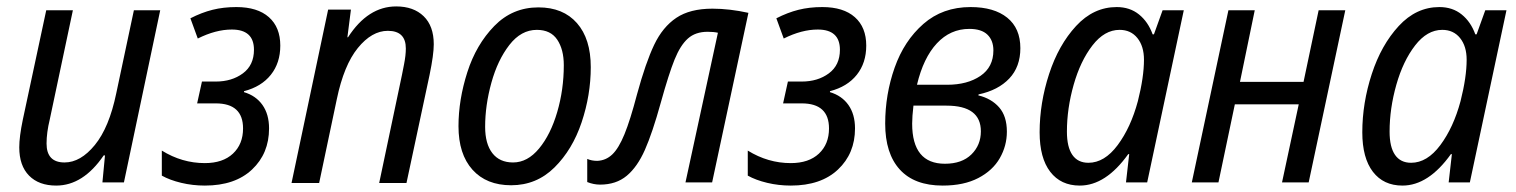

<svg xmlns="http://www.w3.org/2000/svg" viewBox="-20 -568 4723 598"><path d="M40 -109Q40 -142 51 -195L124 -536H207L135 -196Q125 -155 125 -121Q125 -62 181 -62Q231 -62 275.5 -116.5Q320 -171 342 -277L397 -536H479L366 0H299L307 -84H303Q239 10 155 10Q101 10 70.5 -21Q40 -52 40 -109Z M484 -21V-99Q547 -60 618 -60Q674 -60 705.5 -89.5Q737 -119 737 -168Q737 -246 652 -246H594L609 -314H652Q702 -314 736.5 -339.5Q771 -365 771 -413Q771 -476 702 -476Q652 -476 596 -448L573 -511Q608 -529 642 -537.5Q676 -546 716 -546Q782 -546 817.5 -514.5Q853 -483 853 -426Q853 -372 823.5 -335Q794 -298 740 -284V-281Q777 -270 797.5 -241Q818 -212 818 -168Q818 -90 765 -40Q712 10 618 10Q580 10 544.5 1.5Q509 -7 484 -21Z M1002 -538H1073L1062 -452H1064Q1126 -548 1214 -548Q1268 -548 1299.5 -517.5Q1331 -487 1331 -430Q1331 -398 1318 -335L1246 2H1161L1232 -335Q1233 -340 1238.5 -368Q1244 -396 1244 -417Q1244 -472 1188 -472Q1138 -472 1094.5 -418.5Q1051 -365 1029 -259L974 2H888Z M1408 -175Q1408 -257 1435.5 -343Q1463 -429 1519.5 -487Q1576 -545 1657 -545Q1734 -545 1777 -496Q1820 -447 1820 -359Q1820 -272 1791.5 -187Q1763 -102 1707 -46.5Q1651 9 1572 9Q1495 9 1451.5 -39.5Q1408 -88 1408 -175ZM1736 -365Q1736 -414 1715.5 -444.5Q1695 -475 1652 -475Q1603 -475 1566.5 -428Q1530 -381 1510.5 -310.5Q1491 -240 1491 -173Q1491 -120 1513.5 -91Q1536 -62 1578 -62Q1623 -62 1659 -105.5Q1695 -149 1715.5 -219Q1736 -289 1736 -365Z M1809 -1V-73Q1823 -67 1840 -67Q1867 -68 1887 -87Q1907 -106 1925 -150Q1943 -194 1964 -274Q1991 -373 2017.5 -428.5Q2044 -484 2086.5 -512.5Q2129 -541 2199 -541Q2252 -541 2311 -528L2198 0H2115L2216 -466Q2203 -469 2184 -469Q2146 -469 2122.5 -448Q2099 -427 2081 -382.5Q2063 -338 2038 -248Q2012 -154 1988.5 -101Q1965 -48 1932 -20.5Q1899 7 1849 7Q1829 7 1809 -1Z M2309 -21V-99Q2372 -60 2443 -60Q2499 -60 2530.5 -89.5Q2562 -119 2562 -168Q2562 -246 2477 -246H2419L2434 -314H2477Q2527 -314 2561.5 -339.5Q2596 -365 2596 -413Q2596 -476 2527 -476Q2477 -476 2421 -448L2398 -511Q2433 -529 2467 -537.5Q2501 -546 2541 -546Q2607 -546 2642.5 -514.5Q2678 -483 2678 -426Q2678 -372 2648.5 -335Q2619 -298 2565 -284V-281Q2602 -270 2622.5 -241Q2643 -212 2643 -168Q2643 -90 2590 -40Q2537 10 2443 10Q2405 10 2369.5 1.5Q2334 -7 2309 -21Z M2737 -183Q2737 -274 2766.5 -357.5Q2796 -441 2856 -493.5Q2916 -546 3003 -546Q3076 -546 3117 -513Q3158 -480 3158 -418Q3158 -360 3123.5 -323.5Q3089 -287 3028 -274L3027 -271Q3068 -261 3092 -233.5Q3116 -206 3116 -158Q3116 -114 3094 -75.5Q3072 -37 3027 -13.5Q2982 10 2916 10Q2828 10 2782.5 -40Q2737 -90 2737 -183ZM2930 -304Q2993 -304 3033.5 -331.5Q3074 -359 3074 -411Q3074 -442 3055.5 -460Q3037 -478 2999 -478Q2940 -478 2898 -433Q2856 -388 2836 -304ZM3035 -159Q3035 -239 2928 -239H2825Q2821 -205 2821 -183Q2821 -58 2923 -58Q2976 -58 3005.5 -87Q3035 -116 3035 -159Z M3218 -156Q3218 -247 3247.5 -337.5Q3277 -428 3331.5 -487Q3386 -546 3458 -546Q3499 -546 3527.5 -523Q3556 -500 3570 -461H3574L3601 -536H3667L3553 0H3487L3497 -88H3494Q3424 10 3343 10Q3284 10 3251 -33Q3218 -76 3218 -156ZM3524 -253Q3543 -328 3543 -382Q3543 -424 3522.5 -449.5Q3502 -475 3467 -475Q3420 -475 3382.5 -426.5Q3345 -378 3324 -304Q3303 -230 3303 -158Q3303 -110 3320 -85.5Q3337 -61 3370 -61Q3420 -61 3461 -116Q3502 -171 3524 -253Z M3806 -536H3888L3842 -313H4040L4087 -536H4170L4056 0H3973L4025 -243H3826L3775 0H3692Z M4223 -156Q4223 -247 4252.5 -337.5Q4282 -428 4336.5 -487Q4391 -546 4463 -546Q4504 -546 4532.5 -523Q4561 -500 4575 -461H4579L4606 -536H4672L4558 0H4492L4502 -88H4499Q4429 10 4348 10Q4289 10 4256 -33Q4223 -76 4223 -156ZM4529 -253Q4548 -328 4548 -382Q4548 -424 4527.5 -449.5Q4507 -475 4472 -475Q4425 -475 4387.5 -426.5Q4350 -378 4329 -304Q4308 -230 4308 -158Q4308 -110 4325 -85.5Q4342 -61 4375 -61Q4425 -61 4466 -116Q4507 -171 4529 -253Z"/></svg>

Font: Noto Sans UI Narrow
Style: Italic
Weight: 400
Width: 4
Italic angle: -12°
Designer: Monotype Design Team
Foundry: Monotype Imaging Inc.
Version: Version 1.001